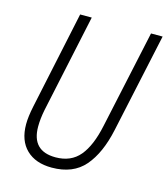

<svg xmlns="http://www.w3.org/2000/svg" viewBox="-109 -799 782 895"><g transform="rotate(15 282.5 -352.0)"><path d="M223 10Q326 10 381.5 -54.5Q437 -119 462 -236L565 -714H509L407 -241Q386 -141 344 -91Q302 -41 228 -41Q113 -41 113 -159Q113 -196 122 -241L223 -714H167L67 -243Q56 -191 56 -155Q56 -76 100.5 -33Q145 10 223 10Z"/></g></svg>

Font: Noto Sans Display SemiCondensed Light
Style: Italic
Weight: 300
Width: 4
Italic angle: -12°
Designer: Monotype Design Team
Foundry: Monotype Imaging Inc.
Version: Version 1.900